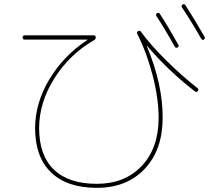

<svg xmlns="http://www.w3.org/2000/svg" viewBox="-20 -862 1040 932"><path d="M828.1 -635.7Q780.3 -721.7 739.3 -784.2Q734.4 -793 742.2 -797.9Q751 -802.7 755.9 -794.9Q801.8 -723.6 845.7 -644.5Q850.6 -636.7 841.8 -631.8Q833 -627 828.1 -635.7ZM879.9 -836.9Q923.8 -769.5 972.7 -683.6Q977.5 -674.8 969.7 -669.9Q961.9 -665 956.1 -674.8Q918 -743.2 863.3 -826.2Q858.4 -835 866.2 -839.8Q875 -844.7 879.9 -836.9ZM99.6 -669.9Q89.8 -669.9 89.8 -680.2Q89.8 -690.4 99.6 -690.4H435.5Q444.3 -690.4 444.8 -681.2Q445.3 -671.9 436.5 -667Q316.4 -597.7 243.2 -480.5Q169.9 -363.3 169.9 -240.2Q169.9 -107.4 241.7 -38.6Q313.5 30.3 450.2 30.3Q585.9 30.3 668 -56.6Q750 -143.6 750 -290Q750 -382.8 721.7 -493.2Q693.4 -603.5 646.5 -697.3Q641.6 -706.1 650.4 -710.9Q659.2 -715.8 664.1 -708Q710 -644.5 787.1 -568.4Q864.3 -492.2 939.5 -433.6Q946.3 -427.7 939.9 -419.9Q933.6 -412.1 926.8 -418Q798.8 -516.6 695.3 -637.7Q695.3 -638.7 694.3 -638.7Q693.4 -638.7 693.4 -636.7Q770.5 -451.2 769.5 -290Q769.5 -134.8 682.6 -42.5Q595.7 49.8 450.2 49.8Q305.7 49.8 228 -24.9Q150.4 -99.6 150.4 -240.2Q150.4 -361.3 219.7 -477.1Q289.1 -592.8 404.3 -668V-668.9Q404.3 -669.9 403.3 -669.9Z"/></svg>

Font: Rounded Mgen+ 1m thin
Style: Regular
Weight: 100
Designer: [Source Han Sans]
Ryoko NISHIZUKA  (kana & ideographs); Paul D. Hunt (Latin, Greek & Cyrillic); Wenlong ZHANG  (bopomofo
Version: Version 1.059.20150602